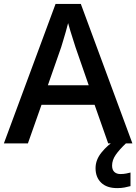

<svg xmlns="http://www.w3.org/2000/svg" viewBox="-20 -737 701 987"><path d="M536.1 0 466.3 -198.2H193.4L123.5 0H0L265.6 -716.8H395.5L660.6 0ZM436 -298.8 368.2 -494.1Q364.3 -506.8 356.9 -529.8Q349.6 -552.7 342 -577.1Q334.5 -601.6 330.1 -618.2Q325.2 -598.1 318.1 -573.5Q311 -548.8 304.4 -527.1Q297.9 -505.4 294.4 -494.1L226.1 -298.8ZM556.2 114.3Q556.2 136.2 567.9 147Q579.6 157.7 599.1 157.7Q615.2 157.7 628.7 155Q642.1 152.3 650.9 149.9V219.7Q636.2 223.6 620.1 226.8Q604 230 582.5 230Q528.8 230 500 202.1Q471.2 174.3 471.2 127.4Q471.2 84.5 502.2 46.4Q533.2 8.3 572.8 -16.1L627.4 0Q593.8 31.7 575 58.8Q556.2 85.9 556.2 114.3Z"/></svg>

Font: Open Sans SemiBold
Style: Regular
Weight: 600
Designer: Monotype Design Team
Foundry: Monotype Imaging Inc.
Version: Version 3.003; ttfautohint (v1.8.4)